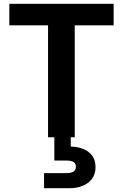

<svg xmlns="http://www.w3.org/2000/svg" viewBox="-20 -720 644 1007"><path d="M232 0V-587H29V-700H576V-587H372V0ZM211 267V188H328Q353 188 365.5 180Q378 172 378 154Q378 137 365.5 129.5Q353 122 328 122H265V-4H351V49Q384 49 413.5 60Q443 71 462 94.5Q481 118 481 157Q481 194 462 218.5Q443 243 413 255Q383 267 348 267Z"/></svg>

Font: DM Sans 11pt ExtraBold
Style: Regular
Weight: 800
Version: Version 4.004;gftools[0.9.30]